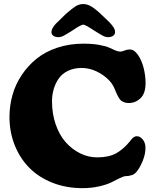

<svg xmlns="http://www.w3.org/2000/svg" viewBox="-20 -934 777 968"><path d="M342.8 -778.8Q310.1 -758.3 298.3 -752.4Q286.6 -746.6 274.9 -746.6Q259.3 -746.6 249.3 -753.4Q239.3 -760.3 239.3 -771.5Q239.3 -790 260.7 -813.5L311.5 -863.3Q343.8 -891.6 361.6 -902.6Q379.4 -913.6 399.4 -913.6Q418 -913.6 436 -903.8Q454.1 -894 478.5 -872.6L531.7 -821.8Q545.9 -806.6 553 -795.4Q560.1 -784.2 560.1 -771.5Q560.1 -760.3 550 -753.4Q540 -746.6 524.4 -746.6Q512.7 -746.6 501 -752.4Q489.3 -758.3 456.5 -778.8Q453.1 -781.2 443.4 -787.4Q433.6 -793.5 430.4 -795.4Q427.2 -797.4 420.7 -801.3Q414.1 -805.2 409.2 -806.9Q404.3 -808.6 399.4 -810.1Q394.5 -808.6 389.9 -806.9Q385.3 -805.2 378.7 -801.5Q372.1 -797.9 368.7 -795.7Q365.2 -793.5 356 -787.4Q346.7 -781.2 342.8 -778.8ZM396 14.6Q313.5 14.6 244.4 -12.7Q175.3 -40 127.9 -87.9Q80.6 -135.7 54.2 -201.9Q27.8 -268.1 27.8 -344.2Q27.8 -401.4 43 -455.1Q58.1 -508.8 89.4 -555.7Q120.6 -602.5 164.3 -637.9Q208 -673.3 269 -693.6Q330.1 -713.9 400.9 -713.9Q446.3 -713.9 480.7 -707.5Q515.1 -701.2 530.5 -693.8Q545.9 -686.5 560.5 -680.2Q575.2 -673.8 585.9 -673.8Q595.2 -673.8 607.7 -679.2Q620.1 -684.6 634.8 -684.6Q656.2 -684.6 675 -658Q693.8 -631.3 703.9 -592.5Q713.9 -553.7 713.9 -515.1Q713.9 -463.4 688.7 -439Q663.6 -414.6 628.4 -414.6Q616.2 -414.6 606.7 -418.2Q597.2 -421.9 591.3 -426Q585.4 -430.2 578.6 -441.9Q571.8 -453.6 568.8 -460.2Q565.9 -466.8 558.1 -485.4Q542 -527.3 492.9 -559.3Q443.8 -591.3 391.1 -591.3Q352.5 -591.3 322.8 -576.9Q293 -562.5 276.1 -538.1Q259.3 -513.7 250.7 -484.6Q242.2 -455.6 242.2 -422.9Q242.2 -360.8 260.7 -307.1Q279.3 -253.4 310.8 -217.5Q342.3 -181.6 383.5 -161.1Q424.8 -140.6 470.2 -140.6Q527.8 -140.6 564.5 -160.6Q601.1 -180.7 631.8 -217.8Q633.3 -219.7 638.4 -226.1Q643.6 -232.4 645.5 -234.6Q647.5 -236.8 651.9 -240.5Q656.2 -244.1 660.9 -245.6Q665.5 -247.1 670.9 -247.1Q686.5 -247.1 700 -230.5Q713.4 -213.9 713.4 -188.5Q713.4 -155.8 698.7 -120.8Q684.1 -85.9 667.5 -66.9Q656.7 -54.2 643.6 -50.8Q628.9 -45.9 612.8 -45.9Q603.5 -45.4 583.7 -35.9Q564 -26.4 542.2 -15.1Q520.5 -3.9 480.7 5.4Q440.9 14.6 396 14.6Z"/></svg>

Font: Cooper* ExtraBold
Style: Regular
Weight: 800
Designer: Owen Earl
Foundry: indestructible type*
Version: Version 0.001